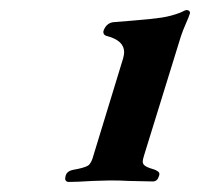

<svg xmlns="http://www.w3.org/2000/svg" viewBox="-20 -800 398 382"><path d="M110 -447Q111 -459 125 -462Q148 -466 155 -470.5Q162 -475 166 -491L225 -684Q227 -692 227 -696Q227 -719 194 -728Q184 -730 186 -739Q192 -755 207 -756L244 -759Q282 -762 301.5 -765Q321 -768 339 -775Q349 -780 351 -780Q355 -780 357 -777.5Q359 -775 357 -771Q356 -767 350 -753.5Q344 -740 340 -728L267 -492Q264 -483 264 -478Q264 -473 269.5 -469.5Q275 -466 289 -462Q295 -459 296.5 -456.5Q298 -454 296 -449Q293 -439 284 -439L236 -440Q221 -441 199 -441L164 -440Q132 -438 117 -438Q113 -438 111 -440.5Q109 -443 110 -447Z"/></svg>

Font: EB Garamond
Style: Bold Italic
Weight: 700
Italic angle: -17.2°
Designer: Georg Duffner and Octavio Pardo
Foundry: Georg Duffner
Version: Version 1.000